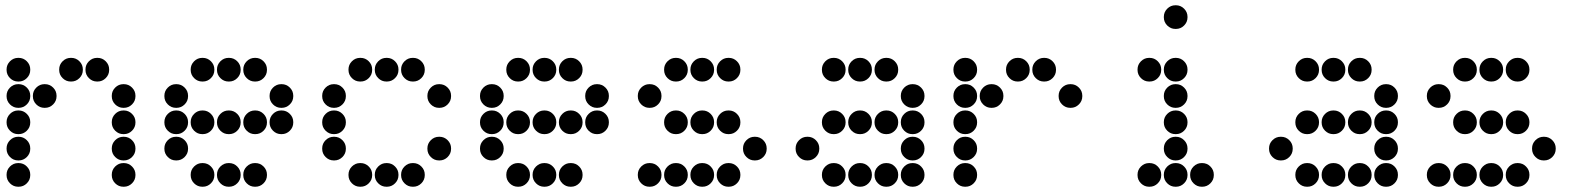

<svg xmlns="http://www.w3.org/2000/svg" viewBox="-20 -715 6040 730"><path d="M49 -495Q31 -495 18 -482Q5 -469 5 -451V-449Q5 -431 18 -418Q31 -405 49 -405H51Q69 -405 82 -418Q95 -431 95 -449V-451Q95 -469 82 -482Q69 -495 51 -495ZM249 -495Q231 -495 218 -482Q205 -469 205 -451V-449Q205 -431 218 -418Q231 -405 249 -405H251Q269 -405 282 -418Q295 -431 295 -449V-451Q295 -469 282 -482Q269 -495 251 -495ZM349 -495Q331 -495 318 -482Q305 -469 305 -451V-449Q305 -431 318 -418Q331 -405 349 -405H351Q369 -405 382 -418Q395 -431 395 -449V-451Q395 -469 382 -482Q369 -495 351 -495ZM49 -395Q31 -395 18 -382Q5 -369 5 -351V-349Q5 -331 18 -318Q31 -305 49 -305H51Q69 -305 82 -318Q95 -331 95 -349V-351Q95 -369 82 -382Q69 -395 51 -395ZM149 -395Q131 -395 118 -382Q105 -369 105 -351V-349Q105 -331 118 -318Q131 -305 149 -305H151Q169 -305 182 -318Q195 -331 195 -349V-351Q195 -369 182 -382Q169 -395 151 -395ZM449 -395Q431 -395 418 -382Q405 -369 405 -351V-349Q405 -331 418 -318Q431 -305 449 -305H451Q469 -305 482 -318Q495 -331 495 -349V-351Q495 -369 482 -382Q469 -395 451 -395ZM49 -295Q31 -295 18 -282Q5 -269 5 -251V-249Q5 -231 18 -218Q31 -205 49 -205H51Q69 -205 82 -218Q95 -231 95 -249V-251Q95 -269 82 -282Q69 -295 51 -295ZM449 -295Q431 -295 418 -282Q405 -269 405 -251V-249Q405 -231 418 -218Q431 -205 449 -205H451Q469 -205 482 -218Q495 -231 495 -249V-251Q495 -269 482 -282Q469 -295 451 -295ZM49 -195Q31 -195 18 -182Q5 -169 5 -151V-149Q5 -131 18 -118Q31 -105 49 -105H51Q69 -105 82 -118Q95 -131 95 -149V-151Q95 -169 82 -182Q69 -195 51 -195ZM449 -195Q431 -195 418 -182Q405 -169 405 -151V-149Q405 -131 418 -118Q431 -105 449 -105H451Q469 -105 482 -118Q495 -131 495 -149V-151Q495 -169 482 -182Q469 -195 451 -195ZM49 -95Q31 -95 18 -82Q5 -69 5 -51V-49Q5 -31 18 -18Q31 -5 49 -5H51Q69 -5 82 -18Q95 -31 95 -49V-51Q95 -69 82 -82Q69 -95 51 -95ZM449 -95Q431 -95 418 -82Q405 -69 405 -51V-49Q405 -31 418 -18Q431 -5 449 -5H451Q469 -5 482 -18Q495 -31 495 -49V-51Q495 -69 482 -82Q469 -95 451 -95Z M749 -495Q731 -495 718 -482Q705 -469 705 -451V-449Q705 -431 718 -418Q731 -405 749 -405H751Q769 -405 782 -418Q795 -431 795 -449V-451Q795 -469 782 -482Q769 -495 751 -495ZM849 -495Q831 -495 818 -482Q805 -469 805 -451V-449Q805 -431 818 -418Q831 -405 849 -405H851Q869 -405 882 -418Q895 -431 895 -449V-451Q895 -469 882 -482Q869 -495 851 -495ZM949 -495Q931 -495 918 -482Q905 -469 905 -451V-449Q905 -431 918 -418Q931 -405 949 -405H951Q969 -405 982 -418Q995 -431 995 -449V-451Q995 -469 982 -482Q969 -495 951 -495ZM649 -395Q631 -395 618 -382Q605 -369 605 -351V-349Q605 -331 618 -318Q631 -305 649 -305H651Q669 -305 682 -318Q695 -331 695 -349V-351Q695 -369 682 -382Q669 -395 651 -395ZM1049 -395Q1031 -395 1018 -382Q1005 -369 1005 -351V-349Q1005 -331 1018 -318Q1031 -305 1049 -305H1051Q1069 -305 1082 -318Q1095 -331 1095 -349V-351Q1095 -369 1082 -382Q1069 -395 1051 -395ZM649 -295Q631 -295 618 -282Q605 -269 605 -251V-249Q605 -231 618 -218Q631 -205 649 -205H651Q669 -205 682 -218Q695 -231 695 -249V-251Q695 -269 682 -282Q669 -295 651 -295ZM749 -295Q731 -295 718 -282Q705 -269 705 -251V-249Q705 -231 718 -218Q731 -205 749 -205H751Q769 -205 782 -218Q795 -231 795 -249V-251Q795 -269 782 -282Q769 -295 751 -295ZM849 -295Q831 -295 818 -282Q805 -269 805 -251V-249Q805 -231 818 -218Q831 -205 849 -205H851Q869 -205 882 -218Q895 -231 895 -249V-251Q895 -269 882 -282Q869 -295 851 -295ZM949 -295Q931 -295 918 -282Q905 -269 905 -251V-249Q905 -231 918 -218Q931 -205 949 -205H951Q969 -205 982 -218Q995 -231 995 -249V-251Q995 -269 982 -282Q969 -295 951 -295ZM1049 -295Q1031 -295 1018 -282Q1005 -269 1005 -251V-249Q1005 -231 1018 -218Q1031 -205 1049 -205H1051Q1069 -205 1082 -218Q1095 -231 1095 -249V-251Q1095 -269 1082 -282Q1069 -295 1051 -295ZM649 -195Q631 -195 618 -182Q605 -169 605 -151V-149Q605 -131 618 -118Q631 -105 649 -105H651Q669 -105 682 -118Q695 -131 695 -149V-151Q695 -169 682 -182Q669 -195 651 -195ZM749 -95Q731 -95 718 -82Q705 -69 705 -51V-49Q705 -31 718 -18Q731 -5 749 -5H751Q769 -5 782 -18Q795 -31 795 -49V-51Q795 -69 782 -82Q769 -95 751 -95ZM849 -95Q831 -95 818 -82Q805 -69 805 -51V-49Q805 -31 818 -18Q831 -5 849 -5H851Q869 -5 882 -18Q895 -31 895 -49V-51Q895 -69 882 -82Q869 -95 851 -95ZM949 -95Q931 -95 918 -82Q905 -69 905 -51V-49Q905 -31 918 -18Q931 -5 949 -5H951Q969 -5 982 -18Q995 -31 995 -49V-51Q995 -69 982 -82Q969 -95 951 -95Z M1349 -495Q1331 -495 1318 -482Q1305 -469 1305 -451V-449Q1305 -431 1318 -418Q1331 -405 1349 -405H1351Q1369 -405 1382 -418Q1395 -431 1395 -449V-451Q1395 -469 1382 -482Q1369 -495 1351 -495ZM1449 -495Q1431 -495 1418 -482Q1405 -469 1405 -451V-449Q1405 -431 1418 -418Q1431 -405 1449 -405H1451Q1469 -405 1482 -418Q1495 -431 1495 -449V-451Q1495 -469 1482 -482Q1469 -495 1451 -495ZM1549 -495Q1531 -495 1518 -482Q1505 -469 1505 -451V-449Q1505 -431 1518 -418Q1531 -405 1549 -405H1551Q1569 -405 1582 -418Q1595 -431 1595 -449V-451Q1595 -469 1582 -482Q1569 -495 1551 -495ZM1249 -395Q1231 -395 1218 -382Q1205 -369 1205 -351V-349Q1205 -331 1218 -318Q1231 -305 1249 -305H1251Q1269 -305 1282 -318Q1295 -331 1295 -349V-351Q1295 -369 1282 -382Q1269 -395 1251 -395ZM1649 -395Q1631 -395 1618 -382Q1605 -369 1605 -351V-349Q1605 -331 1618 -318Q1631 -305 1649 -305H1651Q1669 -305 1682 -318Q1695 -331 1695 -349V-351Q1695 -369 1682 -382Q1669 -395 1651 -395ZM1249 -295Q1231 -295 1218 -282Q1205 -269 1205 -251V-249Q1205 -231 1218 -218Q1231 -205 1249 -205H1251Q1269 -205 1282 -218Q1295 -231 1295 -249V-251Q1295 -269 1282 -282Q1269 -295 1251 -295ZM1249 -195Q1231 -195 1218 -182Q1205 -169 1205 -151V-149Q1205 -131 1218 -118Q1231 -105 1249 -105H1251Q1269 -105 1282 -118Q1295 -131 1295 -149V-151Q1295 -169 1282 -182Q1269 -195 1251 -195ZM1649 -195Q1631 -195 1618 -182Q1605 -169 1605 -151V-149Q1605 -131 1618 -118Q1631 -105 1649 -105H1651Q1669 -105 1682 -118Q1695 -131 1695 -149V-151Q1695 -169 1682 -182Q1669 -195 1651 -195ZM1349 -95Q1331 -95 1318 -82Q1305 -69 1305 -51V-49Q1305 -31 1318 -18Q1331 -5 1349 -5H1351Q1369 -5 1382 -18Q1395 -31 1395 -49V-51Q1395 -69 1382 -82Q1369 -95 1351 -95ZM1449 -95Q1431 -95 1418 -82Q1405 -69 1405 -51V-49Q1405 -31 1418 -18Q1431 -5 1449 -5H1451Q1469 -5 1482 -18Q1495 -31 1495 -49V-51Q1495 -69 1482 -82Q1469 -95 1451 -95ZM1549 -95Q1531 -95 1518 -82Q1505 -69 1505 -51V-49Q1505 -31 1518 -18Q1531 -5 1549 -5H1551Q1569 -5 1582 -18Q1595 -31 1595 -49V-51Q1595 -69 1582 -82Q1569 -95 1551 -95Z M1949 -495Q1931 -495 1918 -482Q1905 -469 1905 -451V-449Q1905 -431 1918 -418Q1931 -405 1949 -405H1951Q1969 -405 1982 -418Q1995 -431 1995 -449V-451Q1995 -469 1982 -482Q1969 -495 1951 -495ZM2049 -495Q2031 -495 2018 -482Q2005 -469 2005 -451V-449Q2005 -431 2018 -418Q2031 -405 2049 -405H2051Q2069 -405 2082 -418Q2095 -431 2095 -449V-451Q2095 -469 2082 -482Q2069 -495 2051 -495ZM2149 -495Q2131 -495 2118 -482Q2105 -469 2105 -451V-449Q2105 -431 2118 -418Q2131 -405 2149 -405H2151Q2169 -405 2182 -418Q2195 -431 2195 -449V-451Q2195 -469 2182 -482Q2169 -495 2151 -495ZM1849 -395Q1831 -395 1818 -382Q1805 -369 1805 -351V-349Q1805 -331 1818 -318Q1831 -305 1849 -305H1851Q1869 -305 1882 -318Q1895 -331 1895 -349V-351Q1895 -369 1882 -382Q1869 -395 1851 -395ZM2249 -395Q2231 -395 2218 -382Q2205 -369 2205 -351V-349Q2205 -331 2218 -318Q2231 -305 2249 -305H2251Q2269 -305 2282 -318Q2295 -331 2295 -349V-351Q2295 -369 2282 -382Q2269 -395 2251 -395ZM1849 -295Q1831 -295 1818 -282Q1805 -269 1805 -251V-249Q1805 -231 1818 -218Q1831 -205 1849 -205H1851Q1869 -205 1882 -218Q1895 -231 1895 -249V-251Q1895 -269 1882 -282Q1869 -295 1851 -295ZM1949 -295Q1931 -295 1918 -282Q1905 -269 1905 -251V-249Q1905 -231 1918 -218Q1931 -205 1949 -205H1951Q1969 -205 1982 -218Q1995 -231 1995 -249V-251Q1995 -269 1982 -282Q1969 -295 1951 -295ZM2049 -295Q2031 -295 2018 -282Q2005 -269 2005 -251V-249Q2005 -231 2018 -218Q2031 -205 2049 -205H2051Q2069 -205 2082 -218Q2095 -231 2095 -249V-251Q2095 -269 2082 -282Q2069 -295 2051 -295ZM2149 -295Q2131 -295 2118 -282Q2105 -269 2105 -251V-249Q2105 -231 2118 -218Q2131 -205 2149 -205H2151Q2169 -205 2182 -218Q2195 -231 2195 -249V-251Q2195 -269 2182 -282Q2169 -295 2151 -295ZM2249 -295Q2231 -295 2218 -282Q2205 -269 2205 -251V-249Q2205 -231 2218 -218Q2231 -205 2249 -205H2251Q2269 -205 2282 -218Q2295 -231 2295 -249V-251Q2295 -269 2282 -282Q2269 -295 2251 -295ZM1849 -195Q1831 -195 1818 -182Q1805 -169 1805 -151V-149Q1805 -131 1818 -118Q1831 -105 1849 -105H1851Q1869 -105 1882 -118Q1895 -131 1895 -149V-151Q1895 -169 1882 -182Q1869 -195 1851 -195ZM1949 -95Q1931 -95 1918 -82Q1905 -69 1905 -51V-49Q1905 -31 1918 -18Q1931 -5 1949 -5H1951Q1969 -5 1982 -18Q1995 -31 1995 -49V-51Q1995 -69 1982 -82Q1969 -95 1951 -95ZM2049 -95Q2031 -95 2018 -82Q2005 -69 2005 -51V-49Q2005 -31 2018 -18Q2031 -5 2049 -5H2051Q2069 -5 2082 -18Q2095 -31 2095 -49V-51Q2095 -69 2082 -82Q2069 -95 2051 -95ZM2149 -95Q2131 -95 2118 -82Q2105 -69 2105 -51V-49Q2105 -31 2118 -18Q2131 -5 2149 -5H2151Q2169 -5 2182 -18Q2195 -31 2195 -49V-51Q2195 -69 2182 -82Q2169 -95 2151 -95Z M2549 -495Q2531 -495 2518 -482Q2505 -469 2505 -451V-449Q2505 -431 2518 -418Q2531 -405 2549 -405H2551Q2569 -405 2582 -418Q2595 -431 2595 -449V-451Q2595 -469 2582 -482Q2569 -495 2551 -495ZM2649 -495Q2631 -495 2618 -482Q2605 -469 2605 -451V-449Q2605 -431 2618 -418Q2631 -405 2649 -405H2651Q2669 -405 2682 -418Q2695 -431 2695 -449V-451Q2695 -469 2682 -482Q2669 -495 2651 -495ZM2749 -495Q2731 -495 2718 -482Q2705 -469 2705 -451V-449Q2705 -431 2718 -418Q2731 -405 2749 -405H2751Q2769 -405 2782 -418Q2795 -431 2795 -449V-451Q2795 -469 2782 -482Q2769 -495 2751 -495ZM2449 -395Q2431 -395 2418 -382Q2405 -369 2405 -351V-349Q2405 -331 2418 -318Q2431 -305 2449 -305H2451Q2469 -305 2482 -318Q2495 -331 2495 -349V-351Q2495 -369 2482 -382Q2469 -395 2451 -395ZM2549 -295Q2531 -295 2518 -282Q2505 -269 2505 -251V-249Q2505 -231 2518 -218Q2531 -205 2549 -205H2551Q2569 -205 2582 -218Q2595 -231 2595 -249V-251Q2595 -269 2582 -282Q2569 -295 2551 -295ZM2649 -295Q2631 -295 2618 -282Q2605 -269 2605 -251V-249Q2605 -231 2618 -218Q2631 -205 2649 -205H2651Q2669 -205 2682 -218Q2695 -231 2695 -249V-251Q2695 -269 2682 -282Q2669 -295 2651 -295ZM2749 -295Q2731 -295 2718 -282Q2705 -269 2705 -251V-249Q2705 -231 2718 -218Q2731 -205 2749 -205H2751Q2769 -205 2782 -218Q2795 -231 2795 -249V-251Q2795 -269 2782 -282Q2769 -295 2751 -295ZM2849 -195Q2831 -195 2818 -182Q2805 -169 2805 -151V-149Q2805 -131 2818 -118Q2831 -105 2849 -105H2851Q2869 -105 2882 -118Q2895 -131 2895 -149V-151Q2895 -169 2882 -182Q2869 -195 2851 -195ZM2449 -95Q2431 -95 2418 -82Q2405 -69 2405 -51V-49Q2405 -31 2418 -18Q2431 -5 2449 -5H2451Q2469 -5 2482 -18Q2495 -31 2495 -49V-51Q2495 -69 2482 -82Q2469 -95 2451 -95ZM2549 -95Q2531 -95 2518 -82Q2505 -69 2505 -51V-49Q2505 -31 2518 -18Q2531 -5 2549 -5H2551Q2569 -5 2582 -18Q2595 -31 2595 -49V-51Q2595 -69 2582 -82Q2569 -95 2551 -95ZM2649 -95Q2631 -95 2618 -82Q2605 -69 2605 -51V-49Q2605 -31 2618 -18Q2631 -5 2649 -5H2651Q2669 -5 2682 -18Q2695 -31 2695 -49V-51Q2695 -69 2682 -82Q2669 -95 2651 -95ZM2749 -95Q2731 -95 2718 -82Q2705 -69 2705 -51V-49Q2705 -31 2718 -18Q2731 -5 2749 -5H2751Q2769 -5 2782 -18Q2795 -31 2795 -49V-51Q2795 -69 2782 -82Q2769 -95 2751 -95Z M3149 -495Q3131 -495 3118 -482Q3105 -469 3105 -451V-449Q3105 -431 3118 -418Q3131 -405 3149 -405H3151Q3169 -405 3182 -418Q3195 -431 3195 -449V-451Q3195 -469 3182 -482Q3169 -495 3151 -495ZM3249 -495Q3231 -495 3218 -482Q3205 -469 3205 -451V-449Q3205 -431 3218 -418Q3231 -405 3249 -405H3251Q3269 -405 3282 -418Q3295 -431 3295 -449V-451Q3295 -469 3282 -482Q3269 -495 3251 -495ZM3349 -495Q3331 -495 3318 -482Q3305 -469 3305 -451V-449Q3305 -431 3318 -418Q3331 -405 3349 -405H3351Q3369 -405 3382 -418Q3395 -431 3395 -449V-451Q3395 -469 3382 -482Q3369 -495 3351 -495ZM3449 -395Q3431 -395 3418 -382Q3405 -369 3405 -351V-349Q3405 -331 3418 -318Q3431 -305 3449 -305H3451Q3469 -305 3482 -318Q3495 -331 3495 -349V-351Q3495 -369 3482 -382Q3469 -395 3451 -395ZM3149 -295Q3131 -295 3118 -282Q3105 -269 3105 -251V-249Q3105 -231 3118 -218Q3131 -205 3149 -205H3151Q3169 -205 3182 -218Q3195 -231 3195 -249V-251Q3195 -269 3182 -282Q3169 -295 3151 -295ZM3249 -295Q3231 -295 3218 -282Q3205 -269 3205 -251V-249Q3205 -231 3218 -218Q3231 -205 3249 -205H3251Q3269 -205 3282 -218Q3295 -231 3295 -249V-251Q3295 -269 3282 -282Q3269 -295 3251 -295ZM3349 -295Q3331 -295 3318 -282Q3305 -269 3305 -251V-249Q3305 -231 3318 -218Q3331 -205 3349 -205H3351Q3369 -205 3382 -218Q3395 -231 3395 -249V-251Q3395 -269 3382 -282Q3369 -295 3351 -295ZM3449 -295Q3431 -295 3418 -282Q3405 -269 3405 -251V-249Q3405 -231 3418 -218Q3431 -205 3449 -205H3451Q3469 -205 3482 -218Q3495 -231 3495 -249V-251Q3495 -269 3482 -282Q3469 -295 3451 -295ZM3049 -195Q3031 -195 3018 -182Q3005 -169 3005 -151V-149Q3005 -131 3018 -118Q3031 -105 3049 -105H3051Q3069 -105 3082 -118Q3095 -131 3095 -149V-151Q3095 -169 3082 -182Q3069 -195 3051 -195ZM3449 -195Q3431 -195 3418 -182Q3405 -169 3405 -151V-149Q3405 -131 3418 -118Q3431 -105 3449 -105H3451Q3469 -105 3482 -118Q3495 -131 3495 -149V-151Q3495 -169 3482 -182Q3469 -195 3451 -195ZM3149 -95Q3131 -95 3118 -82Q3105 -69 3105 -51V-49Q3105 -31 3118 -18Q3131 -5 3149 -5H3151Q3169 -5 3182 -18Q3195 -31 3195 -49V-51Q3195 -69 3182 -82Q3169 -95 3151 -95ZM3249 -95Q3231 -95 3218 -82Q3205 -69 3205 -51V-49Q3205 -31 3218 -18Q3231 -5 3249 -5H3251Q3269 -5 3282 -18Q3295 -31 3295 -49V-51Q3295 -69 3282 -82Q3269 -95 3251 -95ZM3349 -95Q3331 -95 3318 -82Q3305 -69 3305 -51V-49Q3305 -31 3318 -18Q3331 -5 3349 -5H3351Q3369 -5 3382 -18Q3395 -31 3395 -49V-51Q3395 -69 3382 -82Q3369 -95 3351 -95ZM3449 -95Q3431 -95 3418 -82Q3405 -69 3405 -51V-49Q3405 -31 3418 -18Q3431 -5 3449 -5H3451Q3469 -5 3482 -18Q3495 -31 3495 -49V-51Q3495 -69 3482 -82Q3469 -95 3451 -95Z M3649 -495Q3631 -495 3618 -482Q3605 -469 3605 -451V-449Q3605 -431 3618 -418Q3631 -405 3649 -405H3651Q3669 -405 3682 -418Q3695 -431 3695 -449V-451Q3695 -469 3682 -482Q3669 -495 3651 -495ZM3849 -495Q3831 -495 3818 -482Q3805 -469 3805 -451V-449Q3805 -431 3818 -418Q3831 -405 3849 -405H3851Q3869 -405 3882 -418Q3895 -431 3895 -449V-451Q3895 -469 3882 -482Q3869 -495 3851 -495ZM3949 -495Q3931 -495 3918 -482Q3905 -469 3905 -451V-449Q3905 -431 3918 -418Q3931 -405 3949 -405H3951Q3969 -405 3982 -418Q3995 -431 3995 -449V-451Q3995 -469 3982 -482Q3969 -495 3951 -495ZM3649 -395Q3631 -395 3618 -382Q3605 -369 3605 -351V-349Q3605 -331 3618 -318Q3631 -305 3649 -305H3651Q3669 -305 3682 -318Q3695 -331 3695 -349V-351Q3695 -369 3682 -382Q3669 -395 3651 -395ZM3749 -395Q3731 -395 3718 -382Q3705 -369 3705 -351V-349Q3705 -331 3718 -318Q3731 -305 3749 -305H3751Q3769 -305 3782 -318Q3795 -331 3795 -349V-351Q3795 -369 3782 -382Q3769 -395 3751 -395ZM4049 -395Q4031 -395 4018 -382Q4005 -369 4005 -351V-349Q4005 -331 4018 -318Q4031 -305 4049 -305H4051Q4069 -305 4082 -318Q4095 -331 4095 -349V-351Q4095 -369 4082 -382Q4069 -395 4051 -395ZM3649 -295Q3631 -295 3618 -282Q3605 -269 3605 -251V-249Q3605 -231 3618 -218Q3631 -205 3649 -205H3651Q3669 -205 3682 -218Q3695 -231 3695 -249V-251Q3695 -269 3682 -282Q3669 -295 3651 -295ZM3649 -195Q3631 -195 3618 -182Q3605 -169 3605 -151V-149Q3605 -131 3618 -118Q3631 -105 3649 -105H3651Q3669 -105 3682 -118Q3695 -131 3695 -149V-151Q3695 -169 3682 -182Q3669 -195 3651 -195ZM3649 -95Q3631 -95 3618 -82Q3605 -69 3605 -51V-49Q3605 -31 3618 -18Q3631 -5 3649 -5H3651Q3669 -5 3682 -18Q3695 -31 3695 -49V-51Q3695 -69 3682 -82Q3669 -95 3651 -95Z M4449 -695Q4431 -695 4418 -682Q4405 -669 4405 -651V-649Q4405 -631 4418 -618Q4431 -605 4449 -605H4451Q4469 -605 4482 -618Q4495 -631 4495 -649V-651Q4495 -669 4482 -682Q4469 -695 4451 -695ZM4349 -495Q4331 -495 4318 -482Q4305 -469 4305 -451V-449Q4305 -431 4318 -418Q4331 -405 4349 -405H4351Q4369 -405 4382 -418Q4395 -431 4395 -449V-451Q4395 -469 4382 -482Q4369 -495 4351 -495ZM4449 -495Q4431 -495 4418 -482Q4405 -469 4405 -451V-449Q4405 -431 4418 -418Q4431 -405 4449 -405H4451Q4469 -405 4482 -418Q4495 -431 4495 -449V-451Q4495 -469 4482 -482Q4469 -495 4451 -495ZM4449 -395Q4431 -395 4418 -382Q4405 -369 4405 -351V-349Q4405 -331 4418 -318Q4431 -305 4449 -305H4451Q4469 -305 4482 -318Q4495 -331 4495 -349V-351Q4495 -369 4482 -382Q4469 -395 4451 -395ZM4449 -295Q4431 -295 4418 -282Q4405 -269 4405 -251V-249Q4405 -231 4418 -218Q4431 -205 4449 -205H4451Q4469 -205 4482 -218Q4495 -231 4495 -249V-251Q4495 -269 4482 -282Q4469 -295 4451 -295ZM4449 -195Q4431 -195 4418 -182Q4405 -169 4405 -151V-149Q4405 -131 4418 -118Q4431 -105 4449 -105H4451Q4469 -105 4482 -118Q4495 -131 4495 -149V-151Q4495 -169 4482 -182Q4469 -195 4451 -195ZM4349 -95Q4331 -95 4318 -82Q4305 -69 4305 -51V-49Q4305 -31 4318 -18Q4331 -5 4349 -5H4351Q4369 -5 4382 -18Q4395 -31 4395 -49V-51Q4395 -69 4382 -82Q4369 -95 4351 -95ZM4449 -95Q4431 -95 4418 -82Q4405 -69 4405 -51V-49Q4405 -31 4418 -18Q4431 -5 4449 -5H4451Q4469 -5 4482 -18Q4495 -31 4495 -49V-51Q4495 -69 4482 -82Q4469 -95 4451 -95ZM4549 -95Q4531 -95 4518 -82Q4505 -69 4505 -51V-49Q4505 -31 4518 -18Q4531 -5 4549 -5H4551Q4569 -5 4582 -18Q4595 -31 4595 -49V-51Q4595 -69 4582 -82Q4569 -95 4551 -95Z M4949 -495Q4931 -495 4918 -482Q4905 -469 4905 -451V-449Q4905 -431 4918 -418Q4931 -405 4949 -405H4951Q4969 -405 4982 -418Q4995 -431 4995 -449V-451Q4995 -469 4982 -482Q4969 -495 4951 -495ZM5049 -495Q5031 -495 5018 -482Q5005 -469 5005 -451V-449Q5005 -431 5018 -418Q5031 -405 5049 -405H5051Q5069 -405 5082 -418Q5095 -431 5095 -449V-451Q5095 -469 5082 -482Q5069 -495 5051 -495ZM5149 -495Q5131 -495 5118 -482Q5105 -469 5105 -451V-449Q5105 -431 5118 -418Q5131 -405 5149 -405H5151Q5169 -405 5182 -418Q5195 -431 5195 -449V-451Q5195 -469 5182 -482Q5169 -495 5151 -495ZM5249 -395Q5231 -395 5218 -382Q5205 -369 5205 -351V-349Q5205 -331 5218 -318Q5231 -305 5249 -305H5251Q5269 -305 5282 -318Q5295 -331 5295 -349V-351Q5295 -369 5282 -382Q5269 -395 5251 -395ZM4949 -295Q4931 -295 4918 -282Q4905 -269 4905 -251V-249Q4905 -231 4918 -218Q4931 -205 4949 -205H4951Q4969 -205 4982 -218Q4995 -231 4995 -249V-251Q4995 -269 4982 -282Q4969 -295 4951 -295ZM5049 -295Q5031 -295 5018 -282Q5005 -269 5005 -251V-249Q5005 -231 5018 -218Q5031 -205 5049 -205H5051Q5069 -205 5082 -218Q5095 -231 5095 -249V-251Q5095 -269 5082 -282Q5069 -295 5051 -295ZM5149 -295Q5131 -295 5118 -282Q5105 -269 5105 -251V-249Q5105 -231 5118 -218Q5131 -205 5149 -205H5151Q5169 -205 5182 -218Q5195 -231 5195 -249V-251Q5195 -269 5182 -282Q5169 -295 5151 -295ZM5249 -295Q5231 -295 5218 -282Q5205 -269 5205 -251V-249Q5205 -231 5218 -218Q5231 -205 5249 -205H5251Q5269 -205 5282 -218Q5295 -231 5295 -249V-251Q5295 -269 5282 -282Q5269 -295 5251 -295ZM4849 -195Q4831 -195 4818 -182Q4805 -169 4805 -151V-149Q4805 -131 4818 -118Q4831 -105 4849 -105H4851Q4869 -105 4882 -118Q4895 -131 4895 -149V-151Q4895 -169 4882 -182Q4869 -195 4851 -195ZM5249 -195Q5231 -195 5218 -182Q5205 -169 5205 -151V-149Q5205 -131 5218 -118Q5231 -105 5249 -105H5251Q5269 -105 5282 -118Q5295 -131 5295 -149V-151Q5295 -169 5282 -182Q5269 -195 5251 -195ZM4949 -95Q4931 -95 4918 -82Q4905 -69 4905 -51V-49Q4905 -31 4918 -18Q4931 -5 4949 -5H4951Q4969 -5 4982 -18Q4995 -31 4995 -49V-51Q4995 -69 4982 -82Q4969 -95 4951 -95ZM5049 -95Q5031 -95 5018 -82Q5005 -69 5005 -51V-49Q5005 -31 5018 -18Q5031 -5 5049 -5H5051Q5069 -5 5082 -18Q5095 -31 5095 -49V-51Q5095 -69 5082 -82Q5069 -95 5051 -95ZM5149 -95Q5131 -95 5118 -82Q5105 -69 5105 -51V-49Q5105 -31 5118 -18Q5131 -5 5149 -5H5151Q5169 -5 5182 -18Q5195 -31 5195 -49V-51Q5195 -69 5182 -82Q5169 -95 5151 -95ZM5249 -95Q5231 -95 5218 -82Q5205 -69 5205 -51V-49Q5205 -31 5218 -18Q5231 -5 5249 -5H5251Q5269 -5 5282 -18Q5295 -31 5295 -49V-51Q5295 -69 5282 -82Q5269 -95 5251 -95Z M5549 -495Q5531 -495 5518 -482Q5505 -469 5505 -451V-449Q5505 -431 5518 -418Q5531 -405 5549 -405H5551Q5569 -405 5582 -418Q5595 -431 5595 -449V-451Q5595 -469 5582 -482Q5569 -495 5551 -495ZM5649 -495Q5631 -495 5618 -482Q5605 -469 5605 -451V-449Q5605 -431 5618 -418Q5631 -405 5649 -405H5651Q5669 -405 5682 -418Q5695 -431 5695 -449V-451Q5695 -469 5682 -482Q5669 -495 5651 -495ZM5749 -495Q5731 -495 5718 -482Q5705 -469 5705 -451V-449Q5705 -431 5718 -418Q5731 -405 5749 -405H5751Q5769 -405 5782 -418Q5795 -431 5795 -449V-451Q5795 -469 5782 -482Q5769 -495 5751 -495ZM5449 -395Q5431 -395 5418 -382Q5405 -369 5405 -351V-349Q5405 -331 5418 -318Q5431 -305 5449 -305H5451Q5469 -305 5482 -318Q5495 -331 5495 -349V-351Q5495 -369 5482 -382Q5469 -395 5451 -395ZM5549 -295Q5531 -295 5518 -282Q5505 -269 5505 -251V-249Q5505 -231 5518 -218Q5531 -205 5549 -205H5551Q5569 -205 5582 -218Q5595 -231 5595 -249V-251Q5595 -269 5582 -282Q5569 -295 5551 -295ZM5649 -295Q5631 -295 5618 -282Q5605 -269 5605 -251V-249Q5605 -231 5618 -218Q5631 -205 5649 -205H5651Q5669 -205 5682 -218Q5695 -231 5695 -249V-251Q5695 -269 5682 -282Q5669 -295 5651 -295ZM5749 -295Q5731 -295 5718 -282Q5705 -269 5705 -251V-249Q5705 -231 5718 -218Q5731 -205 5749 -205H5751Q5769 -205 5782 -218Q5795 -231 5795 -249V-251Q5795 -269 5782 -282Q5769 -295 5751 -295ZM5849 -195Q5831 -195 5818 -182Q5805 -169 5805 -151V-149Q5805 -131 5818 -118Q5831 -105 5849 -105H5851Q5869 -105 5882 -118Q5895 -131 5895 -149V-151Q5895 -169 5882 -182Q5869 -195 5851 -195ZM5449 -95Q5431 -95 5418 -82Q5405 -69 5405 -51V-49Q5405 -31 5418 -18Q5431 -5 5449 -5H5451Q5469 -5 5482 -18Q5495 -31 5495 -49V-51Q5495 -69 5482 -82Q5469 -95 5451 -95ZM5549 -95Q5531 -95 5518 -82Q5505 -69 5505 -51V-49Q5505 -31 5518 -18Q5531 -5 5549 -5H5551Q5569 -5 5582 -18Q5595 -31 5595 -49V-51Q5595 -69 5582 -82Q5569 -95 5551 -95ZM5649 -95Q5631 -95 5618 -82Q5605 -69 5605 -51V-49Q5605 -31 5618 -18Q5631 -5 5649 -5H5651Q5669 -5 5682 -18Q5695 -31 5695 -49V-51Q5695 -69 5682 -82Q5669 -95 5651 -95ZM5749 -95Q5731 -95 5718 -82Q5705 -69 5705 -51V-49Q5705 -31 5718 -18Q5731 -5 5749 -5H5751Q5769 -5 5782 -18Q5795 -31 5795 -49V-51Q5795 -69 5782 -82Q5769 -95 5751 -95Z"/></svg>

Font: Doto Black Rounded Black
Style: Regular
Weight: 900
Monospace: yes
Version: Version 1.000